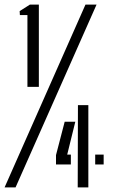

<svg xmlns="http://www.w3.org/2000/svg" viewBox="-64 -820 497 840"><path d="M56 -440V-754H23L22 -771.5L67 -800H106V-440ZM-44 0 310 -800H358.5L4 0ZM276 0 277 -360H322.5V0ZM181 -100.5V-141.5L219 -287.5H265.5L230 -143.5H246V-100.5ZM352.5 -100.5V-143.5H389.5V-100.5Z"/></svg>

Font: Big Shoulders Stencil Display
Style: Regular
Weight: 400
Designer: Patric King
Foundry: XO Type Co
Version: Version 1.000